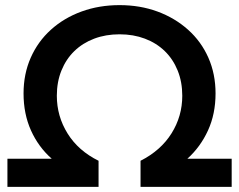

<svg xmlns="http://www.w3.org/2000/svg" viewBox="-20 -730 934 750"><path d="M9 0V-110H182Q130 -156 101 -220.5Q72 -285 72 -365Q72 -441 100 -504.5Q128 -568 179 -614Q230 -660 298.5 -685Q367 -710 447 -710Q527 -710 595 -685Q663 -660 714.5 -614Q766 -568 794 -504.5Q822 -441 822 -365Q822 -285 792.5 -220.5Q763 -156 712 -110H885V0H529V-102Q608 -142 650 -209Q692 -276 692 -356Q692 -410 674 -454.5Q656 -499 623.5 -530.5Q591 -562 546 -579Q501 -596 447 -596Q393 -596 348 -579Q303 -562 270.5 -530.5Q238 -499 220 -454.5Q202 -410 202 -356Q202 -276 244 -208.5Q286 -141 365 -102V0Z"/></svg>

Font: MOST Montserrat SemiBold
Style: Regular
Weight: 600
Designer: Julieta Ulanovsky
Foundry: Julieta Ulanovsky
Version: Version 8.000;March 11, 2024;FontCreator 15.0.0.2926 64-bit